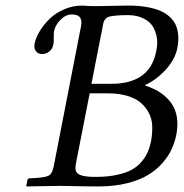

<svg xmlns="http://www.w3.org/2000/svg" viewBox="-20 -667 660 689"><path d="M237.8 -615.2Q216.3 -615.2 197.3 -596.2Q178.2 -577.1 173.8 -554.2Q172.4 -546.4 172.9 -532Q173.3 -517.6 171.9 -508.8Q168.5 -490.7 156.5 -481.9Q144.5 -473.1 130.9 -473.1Q116.2 -473.1 108.6 -483.9Q101.1 -494.6 104 -509.8Q108.4 -531.7 122.6 -555.2Q136.7 -578.6 158 -599.4Q179.2 -620.1 210.2 -633.5Q241.2 -647 274.9 -647Q280.8 -647 291.5 -646Q302.2 -645 323.2 -645Q342.8 -645 383.1 -646Q423.3 -647 439.9 -647Q477.1 -647 506.3 -641.8Q535.6 -636.7 555.2 -628.2Q574.7 -619.6 588.1 -607.4Q601.6 -595.2 608.4 -582Q615.2 -568.8 617.9 -552.7Q620.6 -536.6 619.9 -522.7Q619.1 -508.8 616.2 -493.2Q607.9 -453.6 575.2 -417.5Q542.5 -381.3 501 -361.8V-359.9Q564.5 -339.8 595 -296.4Q625.5 -252.9 612.8 -184.1Q607.4 -156.7 595.9 -131.6Q584.5 -106.4 562.5 -81.5Q540.5 -56.6 510.5 -38.6Q480.5 -20.5 435.3 -9.3Q390.1 2 335 2Q286.1 2 248.8 1Q211.4 0 198.2 0Q167 0 75.2 2L74.2 0L78.1 -19Q78.1 -26.9 85.9 -26.9L115.2 -28.8Q147 -31.2 157.5 -38.3Q168 -45.4 172.9 -70.8L271 -574.2Q278.8 -615.2 237.8 -615.2ZM301.8 -332 252 -78.1Q249 -60.5 253.2 -51.3Q257.3 -42 273.7 -37.1Q290 -32.2 323.2 -32.2Q365.7 -32.2 398.7 -39.3Q431.6 -46.4 452.6 -57.9Q473.6 -69.3 488.5 -87.2Q503.4 -105 511 -123.3Q518.6 -141.6 522.9 -165Q527.3 -192.4 526.1 -217Q524.9 -241.7 513.7 -262.7Q502.4 -283.7 484.1 -299.1Q465.8 -314.5 436 -323.2Q406.2 -332 368.2 -332ZM348.1 -569.8 308.1 -366.2H378.9Q517.1 -366.2 540 -481Q546.9 -511.2 542.5 -533.7Q538.1 -556.2 528.8 -571.3Q519.5 -586.4 503.9 -595.7Q488.3 -605 472.7 -608.9Q457 -612.8 439.9 -612.8Q414.6 -612.8 398.7 -611.3Q382.8 -609.9 373.3 -607.7Q363.8 -605.5 358.6 -599.1Q353.5 -592.8 351.8 -587.4Q350.1 -582 348.1 -569.8Z"/></svg>

Font: Linux Libertine G
Style: Italic
Weight: 400
Italic angle: -12°
Designer: Philipp H. Poll
Foundry: Philipp H. Poll
Version: Version 5.1.3